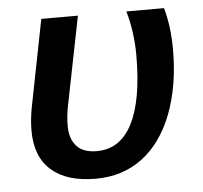

<svg xmlns="http://www.w3.org/2000/svg" viewBox="-44 -574 666 630"><g transform="rotate(-5 289.0 -259.0)"><path d="M500.5 -178.2Q464.4 -85.9 399.7 -38.1Q335 9.8 247.1 9.8Q151.9 9.8 101.1 -34.9Q50.3 -79.6 50.3 -165Q50.3 -200.2 57.1 -237.8L114.3 -528.3H234.9L177.2 -239.3Q169.9 -204.1 169.9 -170.9Q169.9 -128.4 191.7 -104.2Q213.4 -80.1 258.3 -80.1Q335.4 -80.1 375 -157.2Q414.6 -234.4 414.6 -382.8Q414.6 -458 394.5 -528.3H518.6Q536.1 -465.8 536.1 -390.1Q536.1 -271 500.5 -178.2Z"/></g></svg>

Font: Arimo SemiBold
Style: Italic
Weight: 600
Italic angle: -12°
Version: Version 1.33